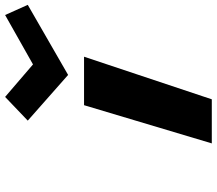

<svg xmlns="http://www.w3.org/2000/svg" viewBox="-70 -800 870 771"><g transform="rotate(-90 365.5 -415.0)"><path d="M328.1 -513H522.8L351.7 0H174.7ZM361.3 -830 266.1 -739 449.6 -577 731 -739 690.2 -830 491.8 -718Z"/></g></svg>

Font: Hussar
Style: BdSuprExtOblThree
Weight: 700
Foundry: Cannot Into Space Fonts
Version: Version 2.00